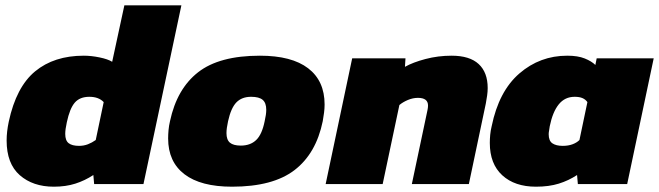

<svg xmlns="http://www.w3.org/2000/svg" viewBox="-20 -694 2485 724"><path d="M183 10Q104 10 54.5 -33.5Q5 -77 5 -164Q5 -181 7 -198.5Q9 -216 13 -235Q41 -366 112.5 -425Q184 -484 296 -484Q324 -484 355.5 -477.5Q387 -471 403 -461L449 -674H664L521 0H335L332 -34Q300 -13 264 -1.5Q228 10 183 10ZM278 -144Q296 -144 311.5 -150Q327 -156 341 -166L371 -309Q352 -329 317 -329Q281 -329 262 -307Q243 -285 232 -233Q226 -206 226 -189Q226 -164 239 -154Q252 -144 278 -144Z M855 10Q737 10 675.5 -37Q614 -84 614 -172Q614 -187 615.5 -203.5Q617 -220 621 -237Q647 -359 727 -421.5Q807 -484 960 -484Q1080 -484 1142 -436.5Q1204 -389 1204 -300Q1204 -285 1202 -269.5Q1200 -254 1197 -237Q1172 -115 1090.5 -52.5Q1009 10 855 10ZM888 -145Q924 -145 946 -166Q968 -187 978 -237Q984 -263 984 -280Q984 -306 970.5 -317.5Q957 -329 927 -329Q892 -329 871.5 -308Q851 -287 840 -237Q834 -210 834 -192Q834 -167 847 -156Q860 -145 888 -145Z M1208 0 1308 -474H1509L1507 -442Q1537 -459 1584.5 -471.5Q1632 -484 1683 -484Q1751 -484 1785 -452.5Q1819 -421 1819 -362Q1819 -349 1817 -334.5Q1815 -320 1812 -304L1748 0H1533L1592 -279Q1593 -284 1593.5 -288Q1594 -292 1594 -296Q1594 -325 1556 -325Q1537 -325 1518 -317Q1499 -309 1486 -298L1423 0Z M2001 10Q1921 10 1874 -33Q1827 -76 1827 -155Q1827 -170 1828.5 -186Q1830 -202 1834 -218Q1861 -350 1938.5 -417Q2016 -484 2119 -484Q2159 -484 2185 -473.5Q2211 -463 2225 -449L2230 -474H2445L2345 0H2159L2156 -34Q2124 -13 2087 -1.5Q2050 10 2001 10ZM2102 -144Q2123 -144 2139 -150Q2155 -156 2165 -166L2195 -309Q2188 -319 2176.5 -324Q2165 -329 2147 -329Q2110 -329 2087 -300.5Q2064 -272 2053 -218Q2052 -209 2050.5 -201.5Q2049 -194 2049 -188Q2049 -163 2063 -153.5Q2077 -144 2102 -144Z"/></svg>

Font: Kanit ExtraBold
Style: Italic
Weight: 800
Italic angle: -12°
Designer: Katatrad Team
Foundry: CadsonDemak
Version: Version 2.000; ttfautohint (v1.8.3)